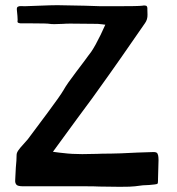

<svg xmlns="http://www.w3.org/2000/svg" viewBox="-20 -717 681 740"><path d="M130 -695Q178 -697 201 -697L307 -695L369 -693H428Q514 -693 528 -695L535 -696Q544 -696 546 -692.5Q548 -689 548 -685Q548 -681 548 -680Q548 -679 548.5 -660.5Q549 -642 539 -628Q427 -466 401 -430Q329 -328 279 -262L184 -132Q212 -128 225 -127Q256 -123 297 -123L354 -124Q371 -125 406 -125Q434 -125 510 -129L572 -131Q584 -131 587 -125Q590 -119 590.5 -111Q591 -103 591 -100L589 -27V-21Q589 -11 587 -9Q585 -7 575 -6L555 -4Q533 -4 500 1Q486 3 442 3L363 2Q344 1 315 1H70Q48 1 43 -5.5Q38 -12 38.5 -20.5Q39 -29 39 -32L41 -71Q44 -100 44 -120Q44 -128 51 -138Q58 -148 71 -162L87 -180Q114 -216 163.5 -282.5Q213 -349 225 -370Q237 -392 274 -440.5Q311 -489 320 -502L332 -518Q347 -540 368 -583L386 -622Q380 -622 377 -623L357 -625L251 -626Q233 -626 223 -625L190 -624Q176 -624 172 -625Q163 -627 101 -627H59Q51 -628 49 -630Q47 -632 47.5 -635Q48 -638 48 -640Q48 -651 45 -679Q44 -689 49.5 -691.5Q55 -694 63 -693.5Q71 -693 75 -693Q90 -693 130 -695Z"/></svg>

Font: Barrio
Style: Regular
Weight: 400
Designer: Pablo Cosgaya & Sergio Jimenez
Foundry: Pablo Cosgaya & Sergio Jimenez
Version: Version 1.005